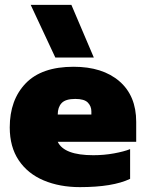

<svg xmlns="http://www.w3.org/2000/svg" viewBox="-20 -758 599 788"><path d="M207 -522 106 -738H273L365 -522ZM308 10Q225 10 159.5 -17.5Q94 -45 57 -100Q20 -155 20 -235Q20 -348 85.5 -416Q151 -484 282 -484Q401 -484 470 -424.5Q539 -365 539 -258V-176H217Q243 -121 363 -121Q407 -121 448 -128.5Q489 -136 514 -146V-24Q443 10 308 10ZM217 -288H355V-301Q355 -322 340.5 -337Q326 -352 289 -352Q249 -352 233 -335Q217 -318 217 -288Z"/></svg>

Font: Kanit ExtraBold
Style: Regular
Weight: 800
Designer: Katatrad Team
Foundry: CadsonDemak
Version: Version 2.000; ttfautohint (v1.8.3)